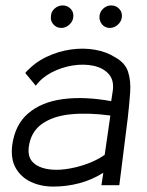

<svg xmlns="http://www.w3.org/2000/svg" viewBox="-20 -683 543 708"><path d="M177 5Q131 5 94.5 -12Q58 -29 38.5 -62.5Q19 -96 25 -147Q35 -223 84 -265Q133 -307 212 -317.5Q291 -328 390 -310L396 -349Q401 -388 380.5 -410.5Q360 -433 324.5 -440.5Q289 -448 248 -441.5Q207 -435 170.5 -416Q134 -397 112 -367L73 -414Q107 -452 151 -473Q195 -494 241.5 -500.5Q288 -507 330.5 -499.5Q373 -492 404 -472Q441 -452 452 -419Q463 -386 460 -342.5Q457 -299 451 -247L420 0H354L361 -46Q320 -20 273 -7.5Q226 5 177 5ZM366 -112 387 -257Q306 -268 240.5 -261.5Q175 -255 134 -225.5Q93 -196 86 -140Q82 -105 100 -86Q118 -67 150 -60.5Q182 -54 220.5 -59Q259 -64 297.5 -77.5Q336 -91 366 -112ZM206 -580Q188 -580 176.5 -593.5Q165 -607 168 -625Q169 -641 182 -652Q195 -663 211 -663Q229 -663 241 -650Q253 -637 250 -618Q248 -603 235 -591.5Q222 -580 206 -580ZM385 -580Q367 -580 356 -593.5Q345 -607 347 -625Q349 -641 361.5 -652Q374 -663 390 -663Q408 -663 420 -650Q432 -637 429 -618Q427 -603 414 -591.5Q401 -580 385 -580Z"/></svg>

Font: Kulim Park Light
Style: Italic
Weight: 300
Italic angle: -8°
Designer: Noponies / Dale Sattler
Foundry: Noponies
Version: Version 1.000; ttfautohint (v1.8.3)